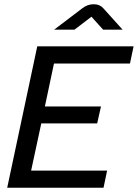

<svg xmlns="http://www.w3.org/2000/svg" viewBox="-20 -887 651 907"><path d="M14 0 156 -668H611L594 -587H235L192 -384H457L439 -304H175L127 -81H486L469 0ZM236 -747 369 -848Q393 -867 423 -867Q451 -867 468 -848L559 -747H467L412 -808L332 -747Z"/></svg>

Font: Atkinson Hyperlegible
Style: Italic
Weight: 400
Italic angle: -12°
Designer: Elliott Scott, Megan Eiswerth, Linus Boman, Theodore Petrosky
Foundry: Braille Institute
Version: Version 1.006; ttfautohint (v1.8.3)